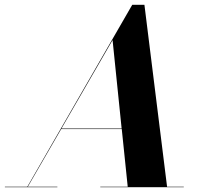

<svg xmlns="http://www.w3.org/2000/svg" viewBox="-68 -785 860 805"><path d="M-47.5 -2V0H172.5V-2H48.5L188.5 -244H442.5L467.5 -2H352.5V0H702.5V-2H632.5L537.5 -765H486.5L46.5 -2ZM404 -617 442 -246H189.5Z"/></svg>

Font: Bodoni* 96pt
Style: Bold Italic
Weight: 700
Italic angle: -13°
Version: Version 2.3